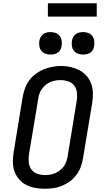

<svg xmlns="http://www.w3.org/2000/svg" viewBox="-20 -1151 640 1179"><path d="M254 8Q224 8 194.5 2.5Q165 -3 140 -16Q115 -29 96.5 -51Q78 -73 68.5 -100Q59 -127 59 -157Q59 -187 64 -217L120 -560Q125 -586 134.5 -611.5Q144 -637 161 -659.5Q178 -682 201.5 -699Q225 -716 250.5 -726Q276 -736 302.5 -741Q329 -746 356 -746Q386 -746 415 -739Q444 -732 469 -719Q494 -706 512.5 -684Q531 -662 540.5 -635Q550 -608 550.5 -578Q551 -548 546 -518L489 -175Q485 -149 475 -123.5Q465 -98 448 -75.5Q431 -53 408 -36.5Q385 -20 359 -9.5Q333 1 306.5 4.5Q280 8 254 8ZM255 -76Q255 -76 255.5 -76Q256 -76 256 -76Q272 -76 287.5 -78.5Q303 -81 318.5 -87.5Q334 -94 347.5 -104.5Q361 -115 371 -128.5Q381 -142 386.5 -157.5Q392 -173 395 -189L451 -531Q455 -556 452.5 -581Q450 -606 436.5 -624.5Q423 -643 400 -651Q377 -659 352 -659Q336 -659 320.5 -656.5Q305 -654 289.5 -647.5Q274 -641 261 -630Q248 -619 238 -605.5Q228 -592 222.5 -577Q217 -562 215 -546L158 -204Q154 -179 156.5 -154.5Q159 -130 172 -111.5Q185 -93 208 -84.5Q231 -76 255 -76ZM490 -816Q474 -816 458.5 -821.5Q443 -827 433.5 -839.5Q424 -852 421.5 -868.5Q419 -885 422 -902Q424 -913 430 -924Q436 -935 446 -942Q456 -949 467.5 -951.5Q479 -954 490 -954Q507 -954 522 -948.5Q537 -943 546.5 -930.5Q556 -918 558.5 -901.5Q561 -885 558 -868Q557 -857 551 -846Q545 -835 535 -828Q525 -821 513.5 -818.5Q502 -816 490 -816ZM290 -816Q274 -816 258.5 -821.5Q243 -827 233.5 -839.5Q224 -852 221.5 -868.5Q219 -885 222 -902Q224 -913 230 -924Q236 -935 246 -942Q256 -949 267.5 -951.5Q279 -954 290 -954Q307 -954 322 -948.5Q337 -943 346.5 -930.5Q356 -918 358.5 -901.5Q361 -885 358 -868Q357 -857 351 -846Q345 -835 335 -828Q325 -821 313.5 -818.5Q302 -816 290 -816ZM574 -1049H274V-1131H574Z"/></svg>

Font: Iosevka Curly Slab MdExObl
Style: Regular
Weight: 500
Width: 7
Italic angle: -9°
Monospace: yes
Designer: Belleve Invis
Foundry: Belleve Invis
Version: Version 11.1.0; ttfautohint (v1.8.3)